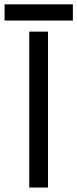

<svg xmlns="http://www.w3.org/2000/svg" viewBox="-38 -842 347 862"><path d="M93.3 -700H177.5V0H93.3ZM-17.5 -822.5H289.2V-749.8H-17.5Z"/></svg>

Font: Oak Sans Light
Style: Regular
Weight: 400
Designer: Erik Kennedy, Walven
Foundry: Erik Kennedy, Walven
Version: Version 1.100;Glyphs 3.1.2 (3151)